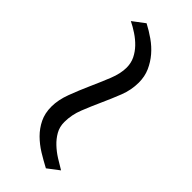

<svg xmlns="http://www.w3.org/2000/svg" viewBox="-7 -530 547 547"><g transform="rotate(-45 266.5 -257.0)"><path d="M514.6 -301.3Q504.4 -281.7 491.2 -262.9Q478 -244.1 461.2 -229.7Q444.3 -215.3 424.1 -206.3Q403.8 -197.3 379.4 -197.3Q349.6 -197.3 321 -208.5Q292.5 -219.7 263.9 -232.7Q235.4 -245.6 207.3 -256.8Q179.2 -268.1 149.9 -268.1Q130.4 -268.1 115 -259.3Q99.6 -250.5 87.2 -237.3Q74.7 -224.1 64.7 -208.3Q54.7 -192.4 45.9 -177.2L19.5 -211.9Q30.3 -232.4 42.7 -252.7Q55.2 -272.9 71.3 -289.1Q87.4 -305.2 107.9 -315.2Q128.4 -325.2 154.8 -325.2Q182.1 -325.2 212.6 -313.7Q243.2 -302.2 273.7 -288.6Q304.2 -274.9 332.8 -263.4Q361.3 -252 384.8 -252Q403.3 -252 418.7 -259.5Q434.1 -267.1 446.8 -279.3Q459.5 -291.5 469.7 -306.9Q480 -322.3 487.3 -337.4Z"/></g></svg>

Font: Kitab
Style: Regular
Weight: 400
Designer: SIL International
Foundry: Khaled Hosny
Version: Version 1.000